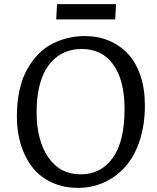

<svg xmlns="http://www.w3.org/2000/svg" viewBox="-20 -888 755 922"><path d="M253.9 -868.2H537.1L533.2 -794.9H250ZM61 -328.1Q61 -397 73.7 -454.6Q86.4 -512.2 109.6 -554Q132.8 -595.7 163.3 -627.2Q193.8 -658.7 230.7 -677.5Q267.6 -696.3 306.6 -705.6Q345.7 -714.8 387.2 -714.8Q449.7 -714.8 502.2 -693.1Q554.7 -671.4 593.5 -630.4Q632.3 -589.4 654.1 -525.6Q675.8 -461.9 675.8 -381.8Q675.8 -288.1 650.6 -212.2Q625.5 -136.2 581.5 -87.2Q537.6 -38.1 479.7 -12Q421.9 14.2 355 14.2Q283.7 14.2 227.1 -12.5Q170.4 -39.1 134.5 -85.9Q98.6 -132.8 79.8 -194.3Q61 -255.9 61 -328.1ZM155.8 -349.1Q155.8 -214.4 211.7 -132.6Q267.6 -50.8 368.2 -50.8Q464.4 -50.8 521.2 -129.4Q578.1 -208 578.1 -363.8Q578.1 -502 524.2 -577.4Q470.2 -652.8 373 -652.8Q336.9 -652.8 305.2 -642.6Q273.4 -632.3 245.6 -608.9Q217.8 -585.4 198 -550.8Q178.2 -516.1 167 -464.6Q155.8 -413.1 155.8 -349.1Z"/></svg>

Font: Literata Book
Style: Italic
Weight: 400
Italic angle: -3°
Designer: Latin by Veronika Burian and Jose Scaglione. Greek by Irene Vlachou. Cyrillic by Vera Evstafieva
Foundry: TypeTogether
Version: Version 1.003;PS 001.003;hotconv 1.0.88;makeotf.lib2.5.64775